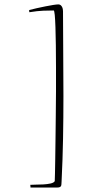

<svg xmlns="http://www.w3.org/2000/svg" viewBox="-20 -720 430 863"><path d="M116.2 110.8Q125 109.9 141.6 109.9Q158.2 109.9 175.5 108.9Q192.9 107.9 207.3 104.7Q221.7 101.6 226.1 94.2Q226.6 86.4 227.1 59.8Q227.5 33.2 228.3 -6.1Q229 -45.4 229.5 -95Q230 -144.5 230.7 -198.7Q231.4 -252.9 231.7 -309.3Q231.9 -365.7 231.7 -418.2Q231.4 -470.7 231 -517.1Q230.5 -563.5 229.2 -598.1Q228 -632.8 226.1 -652.8Q224.1 -672.9 221.2 -672.9Q199.2 -672.9 174.1 -671.9Q148.9 -670.9 111.8 -665L110.8 -674.8Q125 -678.7 144.8 -683.1Q164.6 -687.5 184.1 -691.4Q203.6 -695.3 219.5 -697.8Q235.4 -700.2 242.2 -700.2Q248.5 -700.2 252.4 -697Q256.3 -693.8 258.8 -689.2Q261.2 -684.6 262.2 -679.4Q263.2 -674.3 263.2 -669.9Q263.2 -573.2 264.2 -478.3Q265.1 -383.3 265.1 -288.3Q265.1 -193.4 263.4 -97.9Q261.7 -2.4 256.8 95.2Q256.3 102.1 256.1 107.4Q255.9 112.8 254.2 116.2Q252.4 119.6 248 121.3Q243.7 123 234.9 123H117.2Z"/></svg>

Font: Stalemate
Style: Regular
Weight: 400
Designer: Astigmatic (AOETI)
Foundry: Astigmatic (AOETI)
Version: Version 001.000